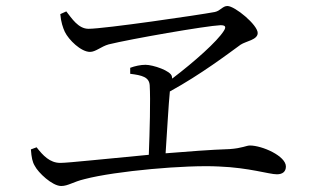

<svg xmlns="http://www.w3.org/2000/svg" viewBox="-20 -672 1040 640"><path d="M83 -174C85 -147 88 -132 96 -119C107 -97 154 -52 184 -52C207 -52 224 -66 262 -75C365 -102 601 -123 710 -117C811 -113 877 -91 903 -91C922 -91 933 -100 933 -117C933 -152 854 -187 813 -187C801 -187 788 -178 745 -175C682 -173 607 -167 532 -161C537 -235 542 -326 546 -365V-367C650 -424 742 -494 782 -523C800 -535 839 -539 839 -562C839 -589 763 -652 738 -652C722 -652 715 -636 696 -632C643 -622 328 -576 275 -576C241 -576 219 -611 201 -634L181 -625C183 -599 190 -579 196 -566C209 -539 250 -499 280 -499C299 -499 317 -517 342 -524C415 -542 667 -586 715 -588C731 -588 735 -583 726 -569C704 -534 629 -467 554 -410L553 -417C550 -436 490 -456 465 -456C449 -456 430 -452 414 -446V-426C454 -421 477 -415 479 -388C482 -340 479 -232 476 -156C335 -143 208 -129 181 -129C146 -129 123 -154 102 -181Z"/></svg>

Font: Source Han Serif KR
Style: Regular
Weight: 400
Designer: Ryoko NISHIZUKA 西塚涼子 (kana & ideographs); Frank Grießhammer (Latin, Greek & Cyrillic); Wenlong ZHANG 张文龙 (bopomofo); San
Foundry: Adobe
Version: Version 2.001;hotconv 1.1.0;makeotfexe 2.6.0